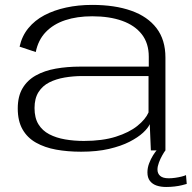

<svg xmlns="http://www.w3.org/2000/svg" viewBox="-20 -614 782 784"><path d="M311 5.5Q376 5.5 425.2 -6Q474.5 -17.5 509 -35.2Q543.5 -53 564 -72Q584.5 -91 591.5 -107L596 0H655.5V-379Q655.5 -451.5 619.2 -499Q583 -546.5 516 -570.2Q449 -594 356 -594Q299.5 -594 250 -583.2Q200.5 -572.5 161.2 -551.8Q122 -531 95.8 -499Q69.5 -467 60 -423.5L126 -401.5Q136 -451 167 -483.2Q198 -515.5 246.2 -531.5Q294.5 -547.5 356.5 -547.5Q427 -547.5 478.8 -529Q530.5 -510.5 559 -474Q587.5 -437.5 587.5 -382.5V-342H307.5Q254.5 -342 208 -333.8Q161.5 -325.5 126.5 -306Q91.5 -286.5 72 -253.5Q52.5 -220.5 52.5 -171Q52.5 -120 72 -85.8Q91.5 -51.5 127 -31.5Q162.5 -11.5 209.2 -3Q256 5.5 311 5.5ZM322.5 -38.5Q282 -38.5 245.8 -44.8Q209.5 -51 181.2 -65.8Q153 -80.5 137 -106.5Q121 -132.5 121 -173Q121 -212 137.2 -237.8Q153.5 -263.5 181.2 -277.5Q209 -291.5 244.2 -297.5Q279.5 -303.5 317 -303.5H586.5V-155Q574.5 -127 541 -100Q507.5 -73 453 -55.8Q398.5 -38.5 322.5 -38.5ZM658.5 149.5Q676 149.5 693 147.5Q710 145.5 723.2 142.2Q736.5 139 742.5 137L739.5 101Q733.5 104 721.5 107Q709.5 110 695.5 112Q681.5 114 669 114Q645 114 634 104.2Q623 94.5 623 78.5Q623 65.5 629 49.5Q635 33.5 643 19.5Q651 5.5 655.5 0H619.5Q614 6 605 20.2Q596 34.5 589 52.8Q582 71 582 90Q582 111.5 592.2 124.8Q602.5 138 619.8 143.8Q637 149.5 658.5 149.5Z"/></svg>

Font: Anybody Expanded Light
Style: Regular
Weight: 300
Width: 7
Version: Version 1.113;gftools[0.9.25]